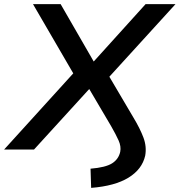

<svg xmlns="http://www.w3.org/2000/svg" viewBox="-42 -725 871 931"><path d="M400 186 397 93Q470 87 501.5 67Q533 47 541 11Q546 -15 533 -44Q520 -73 497 -113L388 -298L394 -297L123 0H-22L333 -391L332 -337L118 -705H252L414 -424H410L664 -705H809L471 -334L470 -384L605 -155Q637 -102 653.5 -58Q670 -14 662 30Q647 96 581 136.5Q515 177 400 186Z"/></svg>

Font: Nunito Sans 7pt SemiExpanded SemiBold
Style: Italic
Weight: 600
Width: 6
Italic angle: -9°
Designer: Vernon Adams
Foundry: Vernon Adams
Version: Version 3.101;gftools[0.9.27]